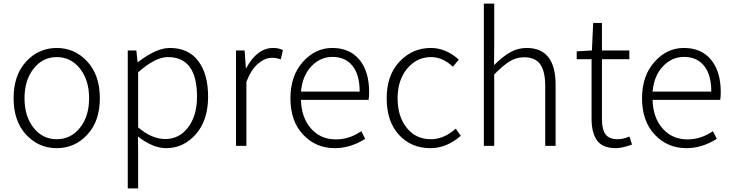

<svg xmlns="http://www.w3.org/2000/svg" viewBox="-20 -815 4090 1073"><path d="M56 -266Q56 -395 126 -471Q196 -547 297 -547Q398 -547 468 -471Q538 -395 538 -266Q538 -138 468 -62.5Q398 13 297 13Q196 13 126 -62.5Q56 -138 56 -266ZM297 -496Q219 -496 168 -431.5Q117 -367 117 -266Q117 -165 167.5 -101Q218 -37 297 -37Q376 -37 427 -101Q478 -165 478 -266Q478 -367 427 -431.5Q376 -496 297 -496Z M694 238V-533H742L749 -468H751Q854 -547 929 -547Q1033 -547 1088 -474Q1143 -401 1143 -275Q1143 -143 1074.5 -65Q1006 13 908 13Q835 13 751 -52L752 46V238ZM903 -38Q982 -38 1031.5 -103.5Q1081 -169 1081 -275Q1081 -496 918 -496Q848 -496 752 -411V-103Q829 -38 903 -38Z M1299 0V-533H1347L1354 -434H1356Q1417 -547 1507 -547Q1538 -547 1561 -535L1549 -483Q1526 -492 1500 -492Q1461 -492 1422.5 -459.5Q1384 -427 1357 -358V0Z M1851 13Q1745 13 1674 -62.5Q1603 -138 1603 -266Q1603 -391 1672.5 -469Q1742 -547 1837 -547Q1934 -547 1988.5 -481.5Q2043 -416 2043 -299Q2043 -276 2040 -257H1662Q1664 -159 1717.5 -97.5Q1771 -36 1857 -36Q1933 -36 1999 -82L2021 -39Q1938 13 1851 13ZM1662 -303H1990Q1990 -398 1949.5 -447.5Q1909 -497 1838 -497Q1770 -497 1720 -444.5Q1670 -392 1662 -303Z M2385 13Q2278 13 2209.5 -61.5Q2141 -136 2141 -266Q2141 -395 2213 -471Q2285 -547 2388 -547Q2471 -547 2544 -482L2511 -442Q2454 -496 2389 -496Q2309 -496 2255.5 -431.5Q2202 -367 2202 -266Q2202 -164 2253 -100.5Q2304 -37 2388 -37Q2461 -37 2527 -96L2555 -56Q2476 13 2385 13Z M2684 0V-795H2742V-567L2741 -451Q2787 -497 2830 -522Q2873 -547 2923 -547Q3085 -547 3085 -341V0H3027V-333Q3027 -417 2999 -456Q2971 -495 2910 -495Q2866 -495 2829 -472.5Q2792 -450 2742 -399V0Z M3423 13Q3348 13 3317 -29.5Q3286 -72 3286 -152V-484H3203V-528L3288 -533L3295 -687H3344V-533H3497V-484H3344V-148Q3344 -93 3363.5 -65Q3383 -37 3433 -37Q3462 -37 3498 -52L3512 -7Q3456 13 3423 13Z M3816 13Q3710 13 3639 -62.5Q3568 -138 3568 -266Q3568 -391 3637.5 -469Q3707 -547 3802 -547Q3899 -547 3953.5 -481.5Q4008 -416 4008 -299Q4008 -276 4005 -257H3627Q3629 -159 3682.5 -97.5Q3736 -36 3822 -36Q3898 -36 3964 -82L3986 -39Q3903 13 3816 13ZM3627 -303H3955Q3955 -398 3914.5 -447.5Q3874 -497 3803 -497Q3735 -497 3685 -444.5Q3635 -392 3627 -303Z"/></svg>

Font: Noto Sans Korean Light
Style: Regular
Weight: 300
Designer: Ryoko NISHIZUKA  (kana & ideographs); Paul D. Hunt (Latin, Greek & Cyrillic); Wenlong ZHANG  (bopomofo); Sandoll Communi
Foundry: Adobe Systems Incorporated
Version: Version 1.000;PS 1;hotconv 1.0.78;makeotf.lib2.5.61930